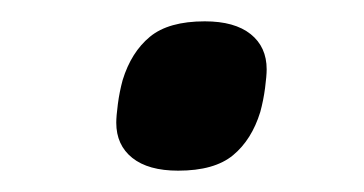

<svg xmlns="http://www.w3.org/2000/svg" viewBox="-20 -394 341 180"><path d="M147 -234Q119 -234 104 -246Q89 -258 89 -279Q89 -285 90.5 -296.5Q92 -308 95 -319Q103 -345 120.5 -359.5Q138 -374 172 -374Q200 -374 215 -362Q230 -350 230 -329Q230 -323 228.5 -311.5Q227 -300 224 -289Q216 -263 198.5 -248.5Q181 -234 147 -234Z"/></svg>

Font: IBM Plex Sans Cond Medm
Style: Italic
Weight: 500
Width: 3
Italic angle: -11°
Designer: Mike Abbink, Paul van der Laan, Pieter van Rosmalen
Foundry: Bold Monday
Version: Version 1.3